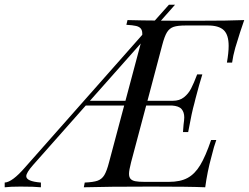

<svg xmlns="http://www.w3.org/2000/svg" viewBox="-100 -793 1054 813"><path d="M934.1 -708Q918.5 -664.6 896 -589.8Q886.7 -556.6 882.8 -527.8H860.8Q868.2 -569.8 868.2 -598.6Q868.2 -645.5 847.4 -665.3Q826.7 -685.1 779.8 -685.1H687Q652.3 -685.1 635 -679.2Q617.7 -673.3 607.2 -656.5Q596.7 -639.6 586.9 -602.1L524.4 -366.2H631.8Q660.2 -366.2 679 -381.1Q697.8 -396 709.2 -418.2Q720.7 -440.4 734.9 -478H756.8Q744.1 -438 728 -376Q724.6 -360.8 723.1 -356Q712.4 -319.3 696.8 -233.9H674.8Q674.8 -239.3 677.2 -264.6Q680.2 -286.1 680.2 -295.9Q680.2 -317.9 668.9 -331.1Q657.7 -344.2 627.9 -346.2H519L455.1 -106Q446.3 -71.8 446.3 -57.1Q446.3 -43 452.9 -35.6Q459.5 -28.3 473.1 -25.6Q486.8 -22.9 512.2 -22.9H615.2Q663.6 -22.9 694.3 -39.6Q725.1 -56.2 747.8 -93.8Q770.5 -131.3 793.9 -200.2H815.9Q806.6 -175.8 794.9 -127.9Q777.8 -65.9 769 0Q701.2 -2.9 543 -2.9Q353 -2.9 254.9 0L258.8 -20Q294.9 -21.5 313 -27.8Q331.1 -34.2 341.6 -51.3Q352.1 -68.4 361.8 -106L425.8 -346.2H263.2L40 -94.2Q11.2 -61.5 11.2 -46.9Q11.2 -24.9 73.2 -20V0Q46.4 -2.9 -13.2 -2.9Q-55.7 -2.9 -80.1 0V-20Q-48.3 -21.5 5.9 -84L502.4 -645.5Q503.4 -662.1 497.1 -670.9Q490.7 -679.7 476.3 -683.1Q461.9 -686.5 435.1 -688L439.9 -708Q512.2 -706.1 555.7 -706.1L615.2 -772.9H641.1L581.5 -705.6Q624 -705.1 661.1 -705.1Q698.2 -705.1 727.1 -705.1Q871.1 -705.1 934.1 -708ZM494.1 -602.1 496.1 -608.9 280.8 -366.2H431.2Z"/></svg>

Font: TypoPRO Playfair Display SC
Style: Italic
Weight: 400
Italic angle: -14°
Designer: Claus Eggers Sørensen
Foundry: Claus Eggers Sørensen
Version: Version 1.004;PS 001.004;hotconv 1.0.70;makeotf.lib2.5.58329